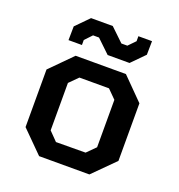

<svg xmlns="http://www.w3.org/2000/svg" viewBox="-131 -831 875 940"><g transform="rotate(20 307.0 -361.0)"><path d="M322 -580 253 -646H222L187 -609V-583H117L118 -655L184 -722H297L366 -656H397L432 -692V-718H503L502 -647L436 -580ZM176 0 65 -111V-411L176 -523H438L549 -411V-111L438 0ZM230 -93 384 -94 428 -138V-385L384 -429H230L186 -385V-138Z"/></g></svg>

Font: Tomorrow Medium
Style: Regular
Weight: 500
Designer: Tony de Marco, Monica Rizzolli
Foundry: Just in Type
Version: Version 2.002